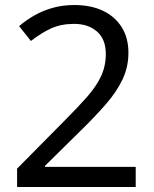

<svg xmlns="http://www.w3.org/2000/svg" viewBox="-20 -744 612 764"><path d="M520 0H48V-73L235 -262Q289 -316 326 -358Q363 -400 382 -440.5Q401 -481 401 -529Q401 -588 366 -618.5Q331 -649 275 -649Q223 -649 183.5 -631Q144 -613 103 -581L56 -640Q84 -664 117.5 -683Q151 -702 190.5 -713Q230 -724 275 -724Q342 -724 390 -701Q438 -678 464.5 -635.5Q491 -593 491 -534Q491 -478 468 -429Q445 -380 404 -332.5Q363 -285 308 -231L159 -84V-80H520Z"/></svg>

Font: Noto Sans Sundanese
Style: Regular
Weight: 400
Designer: Monotype Design Team (Regular), Sérgio L. Martins (other weights)
Foundry: Monotype Imaging Inc.
Version: Version 2.003